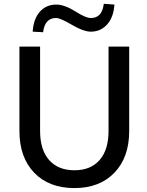

<svg xmlns="http://www.w3.org/2000/svg" viewBox="-20 -959 755 989"><path d="M186.5 -284.2Q186.5 -187.5 232.9 -134.8Q279.3 -82 363.3 -82Q447.3 -82 493.2 -134.8Q539.1 -187.5 539.1 -284.2V-718.8H645.5V-284.2Q645.5 -148.4 569.3 -69.3Q493.2 9.8 363.3 9.8Q232.4 9.8 156.2 -69.3Q80.1 -148.4 80.1 -284.2V-718.8H186.5ZM148.4 -795.9Q152.3 -861.3 185.1 -898.4Q217.8 -935.5 270.5 -935.5Q312.5 -935.5 373 -897.5Q421.9 -866.2 448.2 -866.2Q505.9 -866.2 514.6 -939.5L569.3 -935.5Q565.4 -871.1 532.2 -833.5Q499 -795.9 447.3 -795.9Q409.2 -795.9 341.8 -835.9Q290 -866.2 268.6 -866.2Q210.9 -866.2 202.1 -793Z"/></svg>

Font: Min Sans Medium
Style: Regular
Weight: 500
Designer: Jinseong-Kim, NotoSansCJK, Nunito
Foundry: Jinseong-Kim
Version: Version 1.400;Glyphs 3.1.2 (3151)